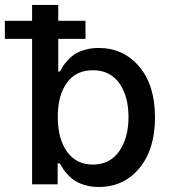

<svg xmlns="http://www.w3.org/2000/svg" viewBox="-50 -747 696 778"><path d="M80.1 0V-589.4H-30.3V-662.6H80.1V-727.1H186V-662.6H296.4V-589.4H186V-457H192.4Q200.2 -471.2 206.3 -480.5Q212.4 -489.7 226.6 -504.9Q240.7 -520 255.9 -529.3Q271 -538.6 295.7 -545.7Q320.3 -552.7 349.1 -552.7Q450.2 -552.7 514.2 -477.1Q578.1 -401.4 578.1 -271.5Q578.1 -141.6 514.6 -65.4Q451.2 10.7 350.1 10.7Q321.8 10.7 297.4 3.9Q272.9 -2.9 257.1 -12.5Q241.2 -22 227.3 -36.6Q213.4 -51.3 206.5 -61.5Q199.7 -71.8 192.4 -85H183.6V0ZM184.1 -272.9Q184.1 -185.1 221.4 -132.6Q258.8 -80.1 326.2 -80.1Q395 -80.1 432.9 -134Q470.7 -188 470.7 -272.9Q470.7 -357.4 433.3 -409.9Q396 -462.4 326.2 -462.4Q257.8 -462.4 220.9 -411.4Q184.1 -360.4 184.1 -272.9Z"/></svg>

Font: Karasuma Gothic
Style: Regular
Weight: 500
Designer: Rasmus Andersson / Ryoko Nishizuka
Foundry: Genbu
Version: Version 1.00